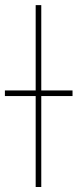

<svg xmlns="http://www.w3.org/2000/svg" viewBox="-46 -748 311 768"><path d="M119.1 -727.5H96.7V-386.2H-26.4V-363.8H96.7V0H119.1V-363.8H244.1V-386.2H119.1Z"/></svg>

Font: Raveo Thin
Style: Regular
Weight: 100
Designer: Jakub Foglar, Rasmus Andersson (Inter)
Foundry: Jakubfoglar.com
Version: Version 1.100;Glyphs 3.2.3 (3260)